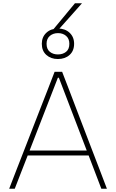

<svg xmlns="http://www.w3.org/2000/svg" viewBox="-20 -1151 708 1171"><path d="M36 0Q58.5 -58 83 -121.5Q107.5 -184.5 130 -242L225 -486.5Q250.5 -552 271.5 -605.5Q292 -659 313 -713H359Q380 -658.5 400.5 -605.5Q420.5 -552.5 446 -486L540 -240.5Q562.5 -181.5 586.5 -119.5Q610.5 -57 632 0H598Q579 -49 559.5 -101Q539.5 -153 520.5 -203H149Q129.5 -152.5 109.2 -101Q89 -49.5 70 0ZM177 -275.5Q169.5 -256 160.5 -233H509Q501 -254 494 -272L339 -677H333ZM333 -791Q290.5 -791 262.8 -815.8Q235 -840.5 235 -884Q235 -925.5 262.8 -951.2Q290.5 -977 334 -977Q377 -977 404.5 -951.2Q432 -925.5 432 -884Q432 -840.5 404.2 -815.8Q376.5 -791 333 -791ZM333 -819Q363 -819 383 -835Q403 -851 403 -884Q403 -915 383.2 -932Q363.5 -949 334 -949Q304 -949 284 -932Q264 -915 264 -884Q264 -851 284 -835Q304 -819 333 -819ZM292 -956Q329 -1000.5 365 -1044Q401 -1087.5 437 -1131H480Q441 -1087 402.5 -1043.8Q364 -1000.5 325 -957Z"/></svg>

Font: Heraclito Thin
Style: Regular
Weight: 100
Designer: Kostas Bartsokas (font) & Cristiano Sobral (main changes)
Foundry: Kostas Bartsokas (font) & Cristiano Sobral (main changes)
Version: Version 1.00;July 8, 2020;FontCreator 13.0.0.2655 64-bit